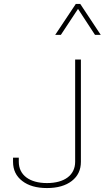

<svg xmlns="http://www.w3.org/2000/svg" viewBox="-20 -953 542 978"><path d="M388.7 -933.1H366.2L261.2 -775.4H290L377.4 -907.7L463.9 -775.4H493.2ZM219.2 4.9C272.5 4.9 314.9 -7.3 345.7 -31.2C376.5 -55.2 392.1 -87.4 392.1 -128.9V-649.9H362.8V-128.9C362.8 -61 308.6 -20.5 219.2 -20.5C130.9 -20.5 75.7 -61 75.7 -128.9V-149.9H46.4V-128.9C46.4 -87.4 62 -55.2 93.3 -31.2C124 -7.3 166 4.9 219.2 4.9Z"/></svg>

Font: Estedad Thin
Style: Regular
Weight: 100
Designer: Amin Abedi
Version: Version 7.3